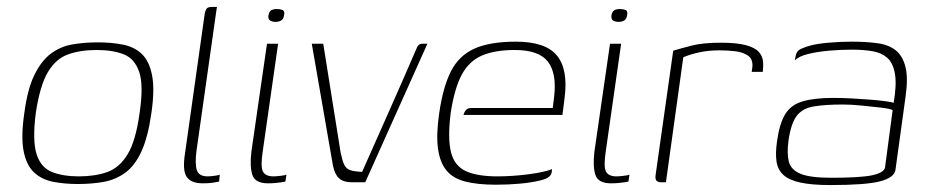

<svg xmlns="http://www.w3.org/2000/svg" viewBox="-20 -525 2681 553"><path d="M204 5Q165 5 132.5 -1.5Q100 -8 78 -28.5Q56 -49 48 -90Q40 -131 50 -199Q59 -268 79 -309Q99 -350 126.5 -370.5Q154 -391 188 -397Q222 -403 262 -403Q301 -403 334 -396.5Q367 -390 388.5 -369.5Q410 -349 418 -308Q426 -267 416 -199Q406 -129 387 -88Q368 -47 340 -27Q312 -7 278 -1Q244 5 204 5ZM207 -17Q254 -17 289 -29.5Q324 -42 347.5 -80.5Q371 -119 382 -199Q394 -279 381 -317.5Q368 -356 336.5 -368.5Q305 -381 258 -381Q212 -381 176.5 -368.5Q141 -356 118 -317.5Q95 -279 83 -199Q73 -119 85.5 -80.5Q98 -42 130 -29.5Q162 -17 207 -17Z M564 3Q530 3 517.5 -16Q505 -35 513 -84L569 -481Q570 -489 572 -494.5Q574 -500 578 -502.5Q582 -505 590 -505H605Q605 -505 603.5 -496.5Q602 -488 600 -472L546 -91Q541 -53 547 -35Q553 -17 578 -17Q584 -17 596.5 -18.5Q609 -20 613 -22L611 -2Q606 -1 594.5 1Q583 3 564 3Z M752 3Q715 3 707 -21Q699 -45 704 -88L749 -399H781L737 -91Q730 -46 737 -31.5Q744 -17 768 -17Q774 -17 787.5 -18.5Q801 -20 805 -22L802 -2Q798 -1 791 0Q784 1 774 2Q764 3 752 3ZM774 -462Q765 -462 758.5 -465.5Q752 -469 753 -480Q755 -492 761.5 -495.5Q768 -499 777 -499Q787 -499 794 -496Q801 -493 798 -480Q796 -469 789 -465.5Q782 -462 774 -462Z M994 0Q969 0 956.5 -11.5Q944 -23 939 -48L878 -399H911L961 -86Q966 -62 971.5 -50.5Q977 -39 988.5 -35Q1000 -31 1023 -30Q1063 -120 1102.5 -209Q1142 -298 1180 -386Q1182 -392 1186 -395.5Q1190 -399 1197 -399H1211L1032 0Z M1408 7Q1356 7 1320.5 -2Q1285 -11 1266 -34Q1247 -57 1241.5 -97Q1236 -137 1245 -199Q1256 -275 1279 -320Q1302 -365 1346.5 -385Q1391 -405 1466 -405Q1552 -405 1584.5 -364.5Q1617 -324 1606 -242L1600 -194H1315Q1317 -202 1322 -208Q1327 -214 1338 -214H1572L1576 -246Q1584 -314 1558 -347.5Q1532 -381 1463 -381Q1405 -381 1368 -365Q1331 -349 1310 -310Q1289 -271 1278 -199Q1269 -126 1279 -86.5Q1289 -47 1322 -32Q1355 -17 1413 -17Q1433 -17 1456 -18.5Q1479 -20 1502 -23Q1525 -26 1543 -30Q1561 -34 1570 -38L1569 -29Q1568 -22 1561.5 -16Q1555 -10 1535 -5Q1510 1 1477 4Q1444 7 1408 7Z M1740 3Q1703 3 1695 -21Q1687 -45 1692 -88L1737 -399H1769L1725 -91Q1718 -46 1725 -31.5Q1732 -17 1756 -17Q1762 -17 1775.5 -18.5Q1789 -20 1793 -22L1790 -2Q1786 -1 1779 0Q1772 1 1762 2Q1752 3 1740 3ZM1762 -462Q1753 -462 1746.5 -465.5Q1740 -469 1741 -480Q1743 -492 1749.5 -495.5Q1756 -499 1765 -499Q1775 -499 1782 -496Q1789 -493 1786 -480Q1784 -469 1777 -465.5Q1770 -462 1762 -462Z M1898 0H1884Q1876 0 1871.5 -4Q1867 -8 1868 -19L1919 -379Q1939 -385 1971.5 -393.5Q2004 -402 2056 -402Q2102 -402 2128 -395Q2154 -388 2165 -376Q2176 -364 2177.5 -349Q2179 -334 2177 -318H2145L2147 -332Q2149 -355 2134 -365Q2119 -375 2097 -377.5Q2075 -380 2052 -380Q2020 -380 1993 -374Q1966 -368 1948 -360Z M2372 8Q2319 8 2286 1Q2253 -6 2236.5 -21Q2220 -36 2216.5 -60Q2213 -84 2218 -118Q2225 -169 2241.5 -196Q2258 -223 2291.5 -233Q2325 -243 2380 -243Q2405 -243 2433 -241.5Q2461 -240 2486.5 -238Q2512 -236 2530 -233.5Q2548 -231 2554 -229Q2563 -282 2557.5 -313Q2552 -344 2535.5 -358.5Q2519 -373 2493 -377.5Q2467 -382 2434 -382Q2401 -382 2367.5 -379Q2334 -376 2307.5 -369.5Q2281 -363 2269 -351L2271 -360Q2273 -378 2287.5 -384.5Q2302 -391 2315 -394Q2333 -399 2366 -402Q2399 -405 2432 -405Q2475 -405 2507.5 -400.5Q2540 -396 2560 -380Q2580 -364 2588 -332Q2596 -300 2588 -245L2559 -35Q2555 -13 2514 -2.5Q2473 8 2372 8ZM2374 -13Q2457 -13 2491 -20Q2525 -27 2529 -42L2551 -208Q2543 -212 2517.5 -215Q2492 -218 2461.5 -221Q2431 -224 2408 -224Q2357 -224 2324 -218.5Q2291 -213 2274.5 -191Q2258 -169 2251 -120Q2246 -83 2252 -59.5Q2258 -36 2285.5 -24.5Q2313 -13 2374 -13Z"/></svg>

Font: Genos Thin ExtraLight
Style: Italic
Weight: 250
Italic angle: -8°
Version: Version 1.010